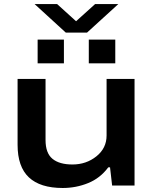

<svg xmlns="http://www.w3.org/2000/svg" viewBox="-20 -917 756 949"><path d="M150.9 -897H262.2L356 -812L450.2 -897H564.9L410.2 -755.9H305.2ZM166 -604V-721.2H295.9V-604ZM418.9 -604V-721.2H549.8V-604ZM290 12.2Q178.7 12.2 122.8 -40.3Q66.9 -92.8 66.9 -201.2V-526.9H205.1V-225.1Q205.1 -160.2 239.3 -132.1Q273.4 -104 337.9 -104Q406.2 -104 456.5 -144.3Q506.8 -184.6 506.8 -247.1V-526.9H645V0H534.2L523.9 -89.8H515.1Q475.1 -36.1 415.5 -12Q356 12.2 290 12.2Z"/></svg>

Font: Archivo Expanded SemiBold
Style: Regular
Weight: 600
Width: 7
Designer: Hector Gatti
Foundry: Omnibus-Type
Version: Version 2.001